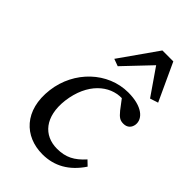

<svg xmlns="http://www.w3.org/2000/svg" viewBox="-236 -864 957 957"><g transform="rotate(45 242.5 -385.5)"><path d="M259 9C342 9 410 -29 462 -107L436 -132C392 -83 352 -62 291 -62C197 -62 135 -133 150 -260C168 -401 255 -471 341 -469L379 -419C402 -391 414 -384 437 -384C464 -384 480 -401 483 -425C488 -469 443 -512 344 -512C201 -512 78 -396 59 -243C39 -82 133 9 259 9ZM176 -581 214 -567 346 -706 442 -567 485 -581 393 -780H316Z"/></g></svg>

Font: TPK Tissa Web
Style: Italic
Weight: 400
Italic angle: -7°
Designer: Jacques Le Bailly, Suppakit Chalermlarp | Katatrad Co.,Ltd.
Foundry: Jacques Le Bailly, Cadson Demak Co.,Ltd.
Version: Version 5.000;Glyphs 3.1.2 (3151)